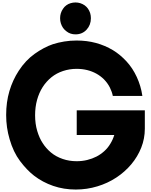

<svg xmlns="http://www.w3.org/2000/svg" viewBox="-20 -1529 1226 1559"><path d="M1156 -633V-484Q1156 -404 1127 -330.5Q1098 -257 1046 -195Q994 -133 924 -87Q854 -41 771 -16Q686 10 595 10Q498 10 412 -19.5Q326 -49 256 -103Q198 -148 143 -221Q88 -294 58 -399Q30 -493 30 -595Q30 -700 56.5 -789.5Q83 -879 132 -954Q187 -1039 261.5 -1092Q336 -1145 409 -1170Q453 -1184 501.5 -1192Q550 -1200 602 -1200Q686 -1200 759.5 -1180Q833 -1160 898 -1121Q957 -1085 1007.5 -1030Q1058 -975 1091 -903Q1107 -868 1118.5 -830Q1130 -792 1136 -750H896Q890 -782 872.5 -817.5Q855 -853 824 -885Q768 -940 688 -960Q647 -970 602 -970Q545 -970 492 -952.5Q439 -935 398 -902Q313 -833 281 -718Q265 -660 265 -593Q265 -523 282.5 -465Q300 -407 326 -368Q353 -325 393.5 -291Q434 -257 490 -238Q542 -220 603 -220Q647 -220 688 -230Q729 -240 764 -258Q797 -275 826.5 -301.5Q856 -328 876 -362Q896 -394 908 -433H603V-633ZM468 -1381Q468 -1424 492 -1458Q502 -1474 518.5 -1486Q535 -1498 553 -1503Q572 -1509 593 -1509Q633 -1509 667 -1486Q699 -1463 712 -1423Q718 -1403 718 -1381Q718 -1326 683 -1288Q648 -1250 593 -1250Q550 -1250 519 -1275Q503 -1287 492 -1302.5Q481 -1318 474 -1340Q468 -1359 468 -1381Z"/></svg>

Font: Boldonse
Style: Regular
Weight: 400
Designer: Universitype Foundry
Foundry: Universitype Foundry
Version: Version 1.000; ttfautohint (v1.8.4.7-5d5b)